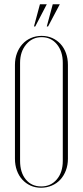

<svg xmlns="http://www.w3.org/2000/svg" viewBox="-20 -873 388 899"><path d="M50 -569Q50 -599 59.5 -624Q69 -649 85.5 -667Q102 -685 125 -695Q148 -705 175 -705Q202 -705 224.5 -695Q247 -685 263.5 -667Q280 -649 289 -624Q298 -599 298 -569V-130Q298 -100 288.5 -75Q279 -50 262.5 -32Q246 -14 222.5 -4Q199 6 172 6Q145 6 123 -4Q101 -14 84.5 -32Q68 -50 59 -75Q50 -100 50 -130ZM74 -120Q74 -65 101 -32.5Q128 0 173 0Q218 0 246 -33Q274 -66 274 -120V-579Q274 -632 246.5 -665.5Q219 -699 175 -699Q131 -699 102.5 -665Q74 -631 74 -579ZM199 -749 227 -853H260L205 -749ZM139 -749 167 -853H199L145 -749Z"/></svg>

Font: Moniqa Thin Display
Style: Regular
Weight: 100
Designer: Rajesh Rajput
Foundry: Rajesh Rajput
Version: Version 1.000